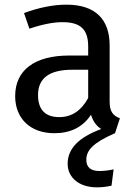

<svg xmlns="http://www.w3.org/2000/svg" viewBox="-20 -559 584 823"><path d="M494 -52C465 -63 450 -80 450 -123V-364C450 -476 389 -539 265 -539C209 -539 148 -527 83 -503L106 -436C162 -455 209 -464 248 -464C323 -464 358 -435 358 -360V-321H277C129 -321 45 -259 45 -147C45 -52 109 12 213 12C282 12 335 -14 370 -67C379 -39 393 -19 414 -6C317 30 270 78 270 143C270 202 319 244 395 244C414 244 435 242 458 237L467 167C444 172 424 174 406 174C369 174 350 158 350 126C350 86 378 53 473 12ZM234 -57C174 -57 143 -89 143 -152C143 -224 192 -260 289 -260H358V-139C328 -84 287 -57 234 -57Z"/></svg>

Font: Fira Sans
Style: Regular
Weight: 400
Designer: Carrois Corporate & Edenspiekermann AG
Foundry: Carrois Corporate GbR & Edenspiekermann AG
Version: Version 4.203